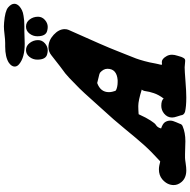

<svg xmlns="http://www.w3.org/2000/svg" viewBox="-15 -1002 1016 1027"><g transform="rotate(-90 493.5 -488.0)"><path d="M918 -793Q918 -771.5 900.9 -756.3Q883.8 -741.2 863.3 -741.2Q853.5 -741.2 842.8 -744.1Q813.5 -751 813.5 -796.9Q813.5 -820.3 828.1 -838.9Q842.8 -857.4 865.2 -857.4Q888.7 -857.4 903.3 -837.9Q918 -818.4 918 -793ZM793 -793Q793 -771.5 775.9 -756.3Q758.8 -741.2 738.3 -741.2Q728.5 -741.2 717.8 -744.1Q688.5 -751 688.5 -796.9Q688.5 -820.3 703.1 -838.9Q717.8 -857.4 739.3 -857.4Q762.7 -857.4 777.8 -837.4Q793 -817.4 793 -793ZM579.1 -367.2Q639.6 -372.1 639.6 -421.9Q639.6 -443.4 618.2 -461.9Q614.3 -464.8 589.4 -470.2Q564.5 -475.6 563.5 -476.6Q514.6 -459 514.6 -414.1Q514.6 -405.3 516.6 -396.5Q518.6 -387.7 520.5 -382.8L522.5 -377.9Q523.4 -377 528.3 -374.5Q533.2 -372.1 544.4 -369.6Q555.7 -367.2 568.4 -367.2ZM528.3 -238.3Q468.8 -256.8 441.4 -256.8Q440.4 -256.8 439 -256.8Q437.5 -256.8 436.5 -256.8Q427.7 -256.8 418.5 -256.3Q409.2 -255.9 403.3 -255.4Q397.5 -254.9 396.5 -254.9Q377.9 -213.9 362.8 -190.9Q347.7 -168 341.3 -164.1Q335 -160.2 329.6 -154.3Q324.2 -148.4 320.3 -134.8Q346.7 -126 354.5 -113.3Q362.3 -100.6 362.3 -85.9Q362.3 -72.3 354 -54.7Q345.7 -37.1 345.7 -35.2Q342.8 -23.4 332 -19.5Q297.9 -4.9 252 -4.9Q240.2 -4.9 217.3 -5.9Q194.3 -6.8 182.6 -6.8H163.1Q156.2 -6.8 133.8 -3.4Q111.3 0 96.7 0Q55.7 0 34.2 -25.4Q17.6 -44.9 17.6 -67.4Q17.6 -102.5 48.8 -128.9Q70.3 -146.5 101.6 -146.5Q111.3 -146.5 121.6 -144.5Q131.8 -142.6 138.7 -140.6L144.5 -139.6Q198.2 -188.5 233.4 -228Q268.6 -267.6 317.9 -328.1Q367.2 -388.7 426.8 -453.1Q440.4 -467.8 476.1 -507.8Q511.7 -547.9 535.6 -572.3Q559.6 -596.7 590.8 -626Q608.4 -641.6 615.2 -647.5Q622.1 -653.3 627 -656.2Q631.8 -659.2 653.8 -676.3Q675.8 -693.4 711.9 -721.7Q731.4 -737.3 754.9 -737.3Q791 -737.3 821.3 -709.5Q851.6 -681.6 851.6 -650.4Q851.6 -638.7 847.7 -629.9Q757.8 -429.7 737.3 -376Q729.5 -355.5 715.3 -320.8Q701.2 -286.1 694.8 -269Q688.5 -252 680.7 -223.6Q672.9 -195.3 668 -166Q667 -159.2 665 -151.9Q663.1 -144.5 662.1 -140.1Q661.1 -135.7 661.1 -132.8Q661.1 -129.9 664.1 -129.9Q665 -129.9 668.9 -130.4Q672.9 -130.9 675.8 -130.9Q692.4 -130.9 706.1 -107.4Q714.8 -93.8 714.8 -76.2Q714.8 -63.5 709 -45.9Q703.1 -28.3 703.1 -26.4Q698.2 -14.6 694.3 -10.3Q690.4 -5.9 682.6 -5.9Q676.8 -5.9 665.5 -7.3Q654.3 -8.8 647.5 -8.8Q628.9 -8.8 573.2 -4.4Q517.6 0 486.3 0Q437.5 0 409.2 -6.8Q391.6 -12.7 390.6 -29.3Q390.6 -31.2 384.8 -47.9Q378.9 -64.5 378.9 -76.2Q378.9 -101.6 400.4 -119.1Q418.9 -133.8 441.4 -133.8Q470.7 -133.8 480.5 -121.1Q501 -148.4 509.3 -173.8Q517.6 -199.2 519.5 -215.3Q521.5 -231.4 528.3 -238.3ZM777.3 -968.8Q794.9 -968.8 822.3 -972.2Q849.6 -975.6 866.2 -975.6Q878.9 -975.6 886.7 -974.6Q948.2 -969.7 967.8 -953.1Q987.3 -936.5 987.3 -919.9Q987.3 -906.2 974.6 -893.6Q964.8 -884.8 952.6 -878.9Q940.4 -873 922.9 -870.6Q905.3 -868.2 897 -867.2Q888.7 -866.2 865.7 -866.2Q842.8 -866.2 840.8 -866.2Q799.8 -864.3 773.4 -864.3Q700.2 -864.3 665 -893.6Q651.4 -904.3 651.4 -918Q651.4 -934.6 671.9 -949.2Q702.1 -968.8 758.8 -968.8Z"/></g></svg>

Font: Essays1743
Style: BoldItalic
Weight: 700
Italic angle: -10°
Designer: Based on the typeface in a 1743 English translation of the essays of Montaigne.  PostScript/TrueType font designed by Jo
Version: Version 002.100